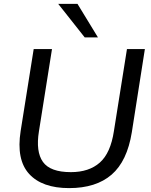

<svg xmlns="http://www.w3.org/2000/svg" viewBox="-20 -957 773 986"><path d="M335 9Q196 9 129.5 -64Q63 -137 86 -284L153 -705H247L180 -283Q163 -178 200.5 -125.5Q238 -73 344 -73Q437 -73 492.5 -122Q548 -171 565 -284L632 -705H724L657 -278Q633 -129 553 -60Q473 9 335 9ZM415 -765 279 -937H378L483 -765Z"/></svg>

Font: Mulish Medium
Style: Italic
Weight: 500
Italic angle: -9°
Designer: Vernon Adams
Foundry: Vernon Adams
Version: Version 3.603; ttfautohint (v1.8.3)